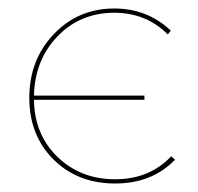

<svg xmlns="http://www.w3.org/2000/svg" viewBox="-20 -429 465 452"><path d="M383 -61 392 -53Q338 3 251 3Q163 3 106 -53.5Q49 -110 49 -199Q49 -288 106.5 -348.5Q164 -409 249 -409Q327 -409 382 -357L375 -348Q324 -399 249 -399Q169 -399 115.5 -343.5Q62 -288 60 -204H320V-194H60Q61 -112 115.5 -59.5Q170 -7 251 -7Q332 -7 383 -61Z"/></svg>

Font: EauTestInfant Hairline
Style: Italic
Weight: 250
Italic angle: -12°
Designer: Christian Thalmann (Catharsis Fonts)
Version: Version 0.001;PS 000.001;hotconv 1.0.88;makeotf.lib2.5.64775